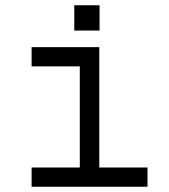

<svg xmlns="http://www.w3.org/2000/svg" viewBox="-20 -709 640 729"><path d="M100 -73V0H540V-73H357V-530H100V-457H283V-73ZM262 -689V-593H358V-689Z"/></svg>

Font: Fliege Mono Light
Style: Regular
Weight: 300
Version: Version 0.020;Glyphs 3.3 (3306)